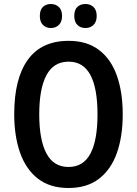

<svg xmlns="http://www.w3.org/2000/svg" viewBox="-20 -929 683 959"><path d="M593 -358Q593 -248 564 -165.5Q535 -83 475 -36.5Q415 10 322 10Q229 10 169 -37Q109 -84 80 -167Q51 -250 51 -359Q51 -536 119 -630.5Q187 -725 323 -725Q415 -725 475 -679Q535 -633 564 -550.5Q593 -468 593 -358ZM176 -358Q176 -230 212 -162.5Q248 -95 322 -95Q396 -95 431.5 -161.5Q467 -228 467 -358Q467 -488 431.5 -554.5Q396 -621 323 -621Q248 -621 212 -553.5Q176 -486 176 -358ZM179 -849Q179 -880 194.5 -894.5Q210 -909 234 -909Q258 -909 274 -894Q290 -879 290 -849Q290 -820 274 -804.5Q258 -789 234 -789Q210 -789 194.5 -804.5Q179 -820 179 -849ZM351 -849Q351 -880 366.5 -894.5Q382 -909 407 -909Q431 -909 447 -894Q463 -879 463 -849Q463 -820 447 -804.5Q431 -789 407 -789Q382 -789 366.5 -804.5Q351 -820 351 -849Z"/></svg>

Font: Noto Sans Malayalam Condensed SemiBold
Style: Regular
Weight: 600
Width: 3
Designer: Jelle Bosma - Monotype Design Team
Foundry: Monotype Imaging Inc.
Version: Version 2.104; ttfautohint (v1.8.4.7-5d5b)